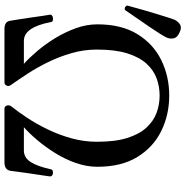

<svg xmlns="http://www.w3.org/2000/svg" viewBox="-5 -825 830 860"><g transform="rotate(90 410.0 -395.0)"><path d="M110 0Q76 0 73 -26Q71 -38 67 -62.5Q63 -87 59 -115.5Q55 -144 51.5 -168Q48 -192 46 -203Q45 -208 48.5 -212Q52 -216 60 -217Q65 -218 71.5 -216.5Q78 -215 79 -207Q102 -87 163 -87H266Q239 -111 208.5 -147Q178 -183 151 -227Q124 -271 106.5 -319.5Q89 -368 89 -416Q89 -524 133 -595.5Q177 -667 249.5 -702.5Q322 -738 408 -738Q494 -738 566.5 -702.5Q639 -667 683 -595.5Q727 -524 727 -416Q727 -368 710 -319.5Q693 -271 665.5 -227Q638 -183 607.5 -147Q577 -111 550 -87H654Q686 -87 705.5 -117Q725 -147 738 -207Q740 -215 746.5 -216.5Q753 -218 757 -217Q772 -214 770 -202Q769 -192 765 -167.5Q761 -143 757 -114Q753 -85 749.5 -60.5Q746 -36 745 -26Q740 0 707 0H467Q457 0 453 -10Q449 -20 456 -30Q480 -60 507.5 -101.5Q535 -143 559.5 -193.5Q584 -244 599.5 -300Q615 -356 615 -414Q615 -496 598 -550Q581 -604 551.5 -636Q522 -668 485 -681.5Q448 -695 408 -695Q368 -695 331 -681.5Q294 -668 265 -636Q236 -604 219 -550Q202 -496 202 -414Q202 -356 218 -300.5Q234 -245 258.5 -195Q283 -145 310.5 -103Q338 -61 360 -30Q368 -20 363.5 -10Q359 0 349 0ZM25 -540Q18 -537 12 -540.5Q6 -544 5 -551Q6 -554 11.5 -574Q17 -594 25 -622.5Q33 -651 42 -680Q51 -709 58 -731.5Q65 -754 68 -761Q76 -778 90 -786.5Q104 -795 126 -784Q149 -774 152 -757Q155 -740 147 -724Q144 -717 131.5 -697Q119 -677 102 -652Q85 -627 68 -602.5Q51 -578 39 -560.5Q27 -543 25 -540Z"/></g></svg>

Font: Zen Old Mincho Medium
Style: Regular
Weight: 500
Designer: Yoshimichi Ohira
Foundry: Positype
Version: Version 1.500